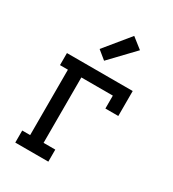

<svg xmlns="http://www.w3.org/2000/svg" viewBox="-185 -865 870 966"><g transform="rotate(30 250.0 -382.0)"><path d="M57 0V-70H103V-450H57V-520H439V-375H364V-450H181V-70H249V0ZM238 -580 189 -620 307 -764 368 -716Z"/></g></svg>

Font: Iosevka Curly Slab
Style: Regular
Weight: 400
Monospace: yes
Designer: Belleve Invis
Foundry: Belleve Invis
Version: Version 22.1.2; ttfautohint (v1.8.4)